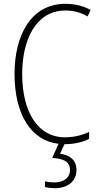

<svg xmlns="http://www.w3.org/2000/svg" viewBox="-20 -744 520 1004"><path d="M380 143C380 97 349 67 294 60L317 10H318C369 10 414 -1 446 -18V-54C416 -40 373 -26 320 -26C178 -26 96 -158 96 -358C96 -533 166 -689 322 -689C359 -689 400 -681 438 -658L454 -692C413 -714 370 -724 322 -724C140 -724 56 -556 56 -358C56 -147 141 -9 286 8L253 82C310 85 346 100 346 144C346 187 312 210 264 210C248 210 230 208 215 204V234C230 238 248 240 266 240C336 240 380 203 380 143Z"/></svg>

Font: Noto Sans Devanagari UI Condensed ExtraLight
Style: Regular
Weight: 200
Width: 3
Designer: Jelle Bosma - Monotype Design Team
Foundry: Monotype Imaging Inc.
Version: Version 2.004